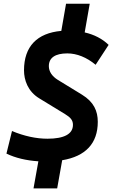

<svg xmlns="http://www.w3.org/2000/svg" viewBox="-20 -870 626 1046"><path d="M162.6 156.2H291.5L318.8 2.9C446.3 -18.1 512.7 -88.9 512.7 -206.1C512.7 -264.6 491.7 -314.5 426.3 -354.5L295.4 -434.6C263.2 -454.6 246.1 -480.5 246.1 -509.8C246.1 -555.2 280.8 -579.1 346.7 -579.1C398.9 -579.1 452.1 -557.6 501 -517.1L571.8 -625.5C537.6 -658.7 493.2 -681.6 441.4 -693.4L468.8 -849.6H339.8L314 -701.7C181.6 -689.9 110.8 -616.7 110.8 -486.8C110.8 -433.6 131.8 -372.1 193.4 -334.5L335 -248C365.2 -229.5 377.4 -214.4 377.4 -189.9C377.4 -140.1 330.1 -114.3 238.3 -114.3C177.7 -114.3 111.8 -128.4 45.4 -156.2L15.1 -33.2C63.5 -9.8 122.1 4.4 189 8.8Z"/></svg>

Font: Cascadia Mono NF
Style: Bold Italic
Weight: 700
Italic angle: -10°
Monospace: yes
Designer: Aaron Bell
Foundry: Saja Typeworks
Version: Version 2404.023